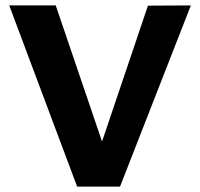

<svg xmlns="http://www.w3.org/2000/svg" viewBox="-20 -687 737 707"><path d="M264 0 14 -667H185.2L380.2 -94H331.4L524.8 -666.2L682.8 -667L422 0Z"/></svg>

Font: Maven Pro VF Beta
Style: Regular
Weight: 400
Designer: Joe Prince
Foundry: Joe Prince
Version: Version 2.002